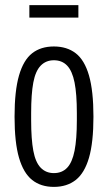

<svg xmlns="http://www.w3.org/2000/svg" viewBox="-20 -720 422 752"><path d="M191 12Q140 12 106 -15Q72 -42 54.5 -102Q37 -162 37 -263Q37 -364 54.5 -424.5Q72 -485 106 -511.5Q140 -538 191 -538Q242 -538 276.5 -511.5Q311 -485 328.5 -424.5Q346 -364 346 -263Q346 -162 328.5 -102Q311 -42 276.5 -15Q242 12 191 12ZM191 -42Q223 -42 243 -63Q263 -84 272 -129.5Q281 -175 281 -249V-277Q281 -352 272 -397Q263 -442 243 -463Q223 -484 191 -484Q160 -484 139.5 -463Q119 -442 110.5 -397Q102 -352 102 -277V-249Q102 -175 110.5 -129.5Q119 -84 139.5 -63Q160 -42 191 -42ZM95 -651V-700H287V-651Z"/></svg>

Font: Archivo ExtraCondensed Light
Style: Regular
Weight: 300
Width: 2
Designer: Hector Gatti
Foundry: Omnibus-Type
Version: Version 2.001